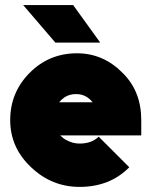

<svg xmlns="http://www.w3.org/2000/svg" viewBox="-20 -721 584 753"><path d="M534 -190V-250Q534 -363 461 -435Q385 -512 282 -512Q173 -512 97 -436Q20 -359 20 -250Q20 -142 102 -65Q183 12 292 12Q411 12 487 -65L367 -185Q340 -158 292 -158Q265 -158 242 -171Q235 -174 228.5 -179Q222 -184 216 -190ZM278 -352Q301 -352 318 -342Q332 -334 343 -320H212Q222 -332 234 -340Q253 -352 278 -352ZM197 -554H373L267 -701H71Z"/></svg>

Font: Unageo
Style: Black
Weight: 900
Designer: Richard Sepsi
Foundry: Richard Sepsi
Version: Version 2.000